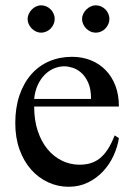

<svg xmlns="http://www.w3.org/2000/svg" viewBox="-20 -695 502 730"><path d="M396 -623Q396 -633.3 391.8 -642.8Q387.7 -652.3 380.6 -659.4Q373.5 -666.5 364 -670.7Q354.5 -674.8 344.2 -674.8Q334.5 -674.8 325 -670.4Q315.4 -666 308.1 -658.7Q300.8 -651.4 296.4 -642.1Q292 -632.8 292 -623Q292 -612.8 296.1 -603.5Q300.3 -594.2 307.4 -586.9Q314.5 -579.6 324 -575.2Q333.5 -570.8 344.2 -570.8Q354.5 -570.8 364 -575Q373.5 -579.1 380.6 -586.4Q387.7 -593.8 391.8 -603.3Q396 -612.8 396 -623ZM188 -623Q188 -633.3 183.8 -642.8Q179.7 -652.3 172.6 -659.4Q165.5 -666.5 156 -670.7Q146.5 -674.8 136.2 -674.8Q126.5 -674.8 117.2 -670.4Q107.9 -666 100.8 -658.7Q93.8 -651.4 89.4 -642.1Q85 -632.8 85 -623Q85 -612.8 89.1 -603.5Q93.3 -594.2 100.3 -586.9Q107.4 -579.6 116.7 -575.2Q126 -570.8 136.2 -570.8Q146.5 -570.8 156 -575Q165.5 -579.1 172.6 -586.4Q179.7 -593.8 183.8 -603.3Q188 -612.8 188 -623ZM432.1 -169.9 416 -180.2Q403.3 -147.9 389.2 -126.5Q375 -105 358.2 -92Q341.3 -79.1 321.8 -73.7Q302.2 -68.4 279.8 -68.8Q245.6 -69.3 214.8 -84.5Q184.1 -99.6 160.6 -127.9Q137.2 -156.2 123.5 -197.3Q109.9 -238.3 109.9 -290H432.1Q432.1 -334.5 418.7 -369.4Q405.3 -404.3 381.3 -428.7Q357.4 -453.1 324.7 -466.1Q292 -479 253.9 -479Q206.5 -479 167 -461.9Q127.4 -444.8 98.9 -412.4Q70.3 -379.9 54.2 -333Q38.1 -286.1 38.1 -227.1Q38.1 -171.4 54.2 -126.7Q70.3 -82 98.1 -50.5Q126 -19 162.8 -2Q199.7 15.1 241.2 15.1Q281.2 15.1 314.2 -1Q347.2 -17.1 371.6 -43.2Q396 -69.3 411.4 -102.5Q426.8 -135.7 432.1 -169.9ZM326.2 -318.8H109.9Q112.8 -348.6 123.5 -371.8Q134.3 -395 150.1 -410.9Q166 -426.8 185.3 -434.8Q204.6 -442.9 225.1 -442.9Q237.8 -442.9 255.1 -437.7Q272.5 -432.6 288.3 -418.9Q304.2 -405.3 315.2 -381.1Q326.2 -356.9 326.2 -318.8Z"/></svg>

Font: Galatia SIL
Style: Regular
Weight: 400
Designer: Development by SIL's NRSI team
Version: Version 2.1